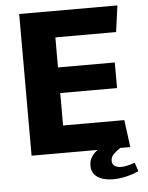

<svg xmlns="http://www.w3.org/2000/svg" viewBox="-57 -732 714 926"><g transform="rotate(-5 300.0 -269.0)"><path d="M71 0V-686H546.5L529 -558.5H235V-413H510V-289H235V-132H531.5L549 0ZM454 147.5Q424 147.5 400.2 139.5Q376.5 131.5 363 114.8Q349.5 98 349.5 72.5Q349.5 48 362.2 29.2Q375 10.5 391 0H500.5Q484 10 468.8 24.8Q453.5 39.5 453.5 58Q453.5 75.5 465.8 83.5Q478 91.5 496 91.5Q513 91.5 530.2 87.2Q547.5 83 563.5 77L577.5 119Q548 133 515.2 140.2Q482.5 147.5 454 147.5Z"/></g></svg>

Font: Chivo Mono Medium
Style: Regular
Weight: 500
Monospace: yes
Designer: Hector Gatti
Foundry: Omnibus-Type
Version: Version 1.008